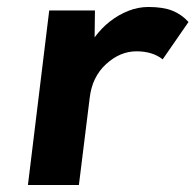

<svg xmlns="http://www.w3.org/2000/svg" viewBox="-20 -530 560 550"><path d="M405 -510Q447 -510 473.5 -499.5Q500 -489 520 -467L446 -360Q417 -383 371 -383Q324 -383 284 -346.5Q244 -310 237 -250L206 0H60L121 -500H252L251 -423Q271 -450 295.5 -469Q320 -488 348 -499Q376 -510 405 -510Z"/></svg>

Font: Orkney
Style: BoldItalic
Weight: 700
Designer: Samuel Oakes and Alfredo Marco Pradil
Foundry: Alfredo Marco Pradil
Version: 1.0; ttfautohint (v1.5)